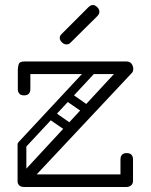

<svg xmlns="http://www.w3.org/2000/svg" viewBox="-20 -745 600 765"><path d="M76 0Q62 0 56 -7Q50 -14 50 -23Q50 -36 59 -45L434 -450H101V-391Q101 -365 76 -365Q51 -365 51 -391V-467Q51 -475 54 -487.5Q57 -500 76 -500H484Q498 -500 504.5 -490.5Q511 -481 511 -471Q511 -460 505 -454L126 -50H460V-109Q460 -135 485 -135Q510 -135 510 -109V-25Q510 -13 502.5 -6.5Q495 0 484 0ZM57 -157Q51 -163 50 -168.5Q49 -174 56 -181L327 -472Q338 -484 351 -473Q364 -461 353 -449L82 -158Q78 -153 71 -152Q64 -151 57 -157ZM68 -184Q85 -184 85 -167V-24Q85 -5 68 -5Q50 -5 50 -23V-166Q50 -184 68 -184ZM176 -270Q162 -281 171 -295Q175 -300 181.5 -302.5Q188 -305 196 -300L273 -246Q287 -235 278 -222Q273 -215 267 -213Q261 -211 253 -217ZM245 -342Q231 -353 240 -367Q244 -372 250.5 -374.5Q257 -377 265 -372L342 -318Q356 -307 347 -294Q342 -287 336 -285Q330 -283 322 -289ZM260 -574Q254 -568 245 -568Q235 -568 227 -576Q218 -585 218 -594Q218 -602 225 -609L332 -716Q341 -725 350 -725Q359 -725 368 -716Q376 -708 376 -698Q376 -689 367 -680Z"/></svg>

Font: Agu Display Uzo
Style: Regular
Weight: 400
Designer: Oluwaseun Badejo
Version: Version 1.103